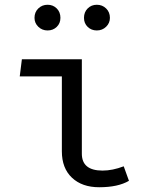

<svg xmlns="http://www.w3.org/2000/svg" viewBox="-20 -776 640 807"><path d="M125 -701Q125 -725 141 -740.5Q157 -756 180 -756Q203 -756 218.5 -740.5Q234 -725 234 -701Q234 -678 218.5 -663Q203 -648 180 -648Q157 -648 141 -663.5Q125 -679 125 -701ZM333 -701Q333 -725 348.5 -740.5Q364 -756 387 -756Q410 -756 426 -740.5Q442 -725 442 -701Q442 -679 426 -663.5Q410 -648 387 -648Q364 -648 348.5 -663Q333 -678 333 -701ZM240 -455H63L72 -527H324V-130Q324 -59 411 -59Q453 -59 500 -77L522 -16Q476 11 397 11Q325 11 282.5 -29Q240 -69 240 -140Z"/></svg>

Font: Fira Mono
Style: Regular
Weight: 400
Designer: Carrois Corporate & Edenspiekermann AG
Foundry: Carrois Corporate GbR & Edenspiekermann AG
Version: Version 3.206;PS 003.206;hotconv 1.0.70;makeotf.lib2.5.58329